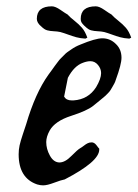

<svg xmlns="http://www.w3.org/2000/svg" viewBox="-20 -590 429 598"><path d="M294.9 -362.3Q294.9 -376 285.2 -387.7Q275.4 -399.4 261.7 -399.4Q251 -399.4 238.3 -394.5Q210.9 -384.8 191.4 -347.7Q180.7 -293 179.7 -289.1Q186.5 -277.3 203.1 -277.3H209Q254.9 -280.3 279.3 -318.4Q294.9 -344.7 294.9 -362.3ZM124 -147.5Q124 -126 135.3 -105.5Q146.5 -85 164.1 -84H165Q182.6 -84 202.1 -104Q221.7 -124 230.5 -128.9Q234.4 -130.9 241.2 -136.2Q248 -141.6 253.4 -144Q258.8 -146.5 264.6 -146.5H267.6Q272.5 -145.5 275.9 -142.6Q279.3 -139.6 282.7 -134.8Q286.1 -129.9 289.1 -127V-124Q289.1 -86.9 181.6 -31.2Q170.9 -29.3 148.9 -21Q127 -12.7 114.3 -12.7Q105.5 -12.7 95.7 -15.6Q38.1 -35.2 38.1 -109.4Q38.1 -124 41 -137.2Q43.9 -150.4 51.3 -172.4Q58.6 -194.3 61.5 -203.1Q89.8 -299.8 130.9 -357.4Q132.8 -359.4 140.6 -370.6Q148.4 -381.8 150.4 -384.3Q152.3 -386.7 159.2 -396Q166 -405.3 168.9 -407.7Q171.9 -410.2 178.7 -417.5Q185.5 -424.8 189.9 -427.7Q194.3 -430.7 201.2 -435.5Q208 -440.4 215.3 -444.3Q222.7 -448.2 230.5 -451.2Q277.3 -470.7 298.8 -470.7Q323.2 -470.7 340.8 -453.1Q358.4 -436.5 358.4 -410.2Q358.4 -389.6 340.8 -341.8Q338.9 -335 335.9 -329.6Q333 -324.2 329.6 -318.4Q326.2 -312.5 323.7 -308.6Q321.3 -304.7 315.9 -299.3Q310.5 -293.9 308.1 -291.5Q305.7 -289.1 298.8 -283.7Q292 -278.3 290 -276.4Q288.1 -274.4 279.8 -268.1Q271.5 -261.7 269.5 -259.8Q251 -245.1 201.2 -229Q151.4 -212.9 134.8 -183.6Q124 -164.1 124 -147.5ZM231.4 -531.2Q231.4 -570.3 278.3 -570.3Q289.1 -570.3 305.2 -559.1Q321.3 -547.9 327.1 -544.9Q335 -536.1 348.6 -525.4Q362.3 -514.6 372.1 -503.4Q381.8 -492.2 388.7 -472.7L382.8 -469.7Q366.2 -470.7 354 -474.1Q341.8 -477.5 328.6 -482.4Q315.4 -487.3 304.7 -490.2Q295.9 -492.2 284.2 -492.7Q272.5 -493.2 263.7 -495.6Q254.9 -498 246.1 -506.8Q243.2 -508.8 241.7 -510.7Q240.2 -512.7 237.3 -515.6Q234.4 -518.6 232.9 -522.5Q231.4 -526.4 231.4 -531.2ZM94.7 -531.2Q94.7 -570.3 141.6 -570.3Q152.3 -570.3 168.5 -559.1Q184.6 -547.9 190.4 -544.9Q198.2 -536.1 211.9 -525.4Q225.6 -514.6 235.4 -503.4Q245.1 -492.2 252 -472.7L246.1 -469.7Q229.5 -470.7 217.3 -474.1Q205.1 -477.5 191.9 -482.4Q178.7 -487.3 168 -490.2Q159.2 -492.2 147.5 -492.7Q135.7 -493.2 127 -495.6Q118.2 -498 109.4 -506.8Q94.7 -518.6 94.7 -531.2Z"/></svg>

Font: Essays1743
Style: Italic
Weight: 500
Italic angle: -10°
Designer: Based on the typeface in a 1743 English translation of the essays of Montaigne.  PostScript/TrueType font designed by Jo
Version: Version 002.100